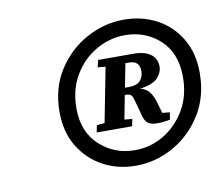

<svg xmlns="http://www.w3.org/2000/svg" viewBox="-55 -778 617 534"><g transform="rotate(-10 254.0 -511.0)"><path d="M294 -351Q337 -351 374.5 -373Q412 -395 436 -435Q460 -475 460 -529Q460 -596 419.5 -633.5Q379 -671 321 -671Q278 -671 239.5 -649Q201 -627 177 -587Q153 -547 153 -493Q153 -427 194.5 -389Q236 -351 294 -351ZM289 -308Q238 -308 196.5 -330.5Q155 -353 130 -394Q105 -435 105 -492Q105 -559 137 -609Q169 -659 219.5 -686.5Q270 -714 325 -714Q376 -714 417.5 -692Q459 -670 483.5 -629Q508 -588 508 -532Q508 -465 476.5 -414.5Q445 -364 395 -336Q345 -308 289 -308ZM319 -594H309L296 -527H306Q330 -527 339.5 -538Q349 -549 349 -565Q349 -594 319 -594ZM231 -596 236 -616H335Q367 -616 384 -603.5Q401 -591 401 -568Q401 -552 387.5 -537Q374 -522 337 -517Q354 -513 363 -501Q372 -489 377 -471L386 -440L407 -438L404 -418Q388 -414 367 -414Q350 -414 341.5 -420.5Q333 -427 329 -442L319 -479Q315 -496 311 -501.5Q307 -507 296 -507H292L279 -440L301 -438L297 -418H197L201 -438L223 -440L253 -594Z"/></g></svg>

Font: Source Serif Pro
Style: Bold Italic
Weight: 700
Italic angle: -12°
Designer: Frank Grießhammer
Foundry: Adobe Systems Incorporated
Version: Version 3.001;hotconv 1.0.111;makeotfexe 2.5.65597